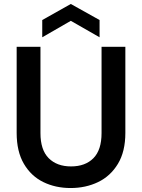

<svg xmlns="http://www.w3.org/2000/svg" viewBox="-20 -936 716 968"><path d="M336 12Q260 12 198.5 -18Q137 -48 100.5 -110Q64 -172 64 -266V-700H184V-265Q184 -180 225.5 -138.5Q267 -97 338 -97Q410 -97 451 -138.5Q492 -180 492 -265V-700H612V-266Q612 -172 574.5 -110Q537 -48 474.5 -18Q412 12 336 12ZM193 -748V-835L337 -916L482 -835V-748L337 -831Z"/></svg>

Font: DM Sans SemiBold
Style: Regular
Weight: 600
Designer: Colophon Foundry, Jonny Pinhorn
Foundry: Colophon Foundry
Version: Version 4.004; ttfautohint (v1.8.4.7-5d5b)